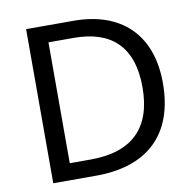

<svg xmlns="http://www.w3.org/2000/svg" viewBox="-80 -795 889 876"><g transform="rotate(-10 365.0 -357.0)"><path d="M669 -364C669 -593 532 -714 317 -714H97V0H296C531 0 669 -123 669 -364ZM574 -361C574 -173 477 -77 284 -77H187V-637H304C476 -637 574 -551 574 -361Z"/></g></svg>

Font: Noto Sans Psalter Pahlavi
Style: Regular
Weight: 400
Designer: Monotype Design Team
Foundry: Monotype Imaging Inc.
Version: Version 2.002